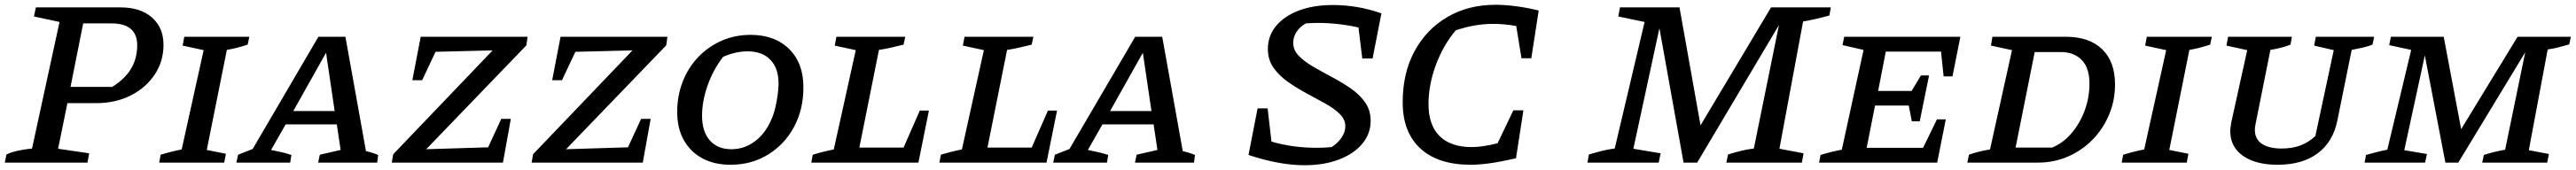

<svg xmlns="http://www.w3.org/2000/svg" viewBox="-36 -681 10775 712"><path d="M-16 0 -9 -34Q28 -52 98 -59L213 -589L106 -612L114 -650H469Q552 -650 600 -607.5Q648 -565 648 -493Q648 -424 611 -368.5Q574 -313 510.5 -281Q447 -249 366 -249H246L207 -58L337 -39L330 0ZM430 -583H312L259 -317H433Q538 -381 538 -491Q538 -583 430 -583Z M630 0 636 -33Q659 -40 681 -45.5Q703 -51 724 -55L816 -471L728 -490L735 -527H1007L1000 -494Q975 -486 955.5 -481Q936 -476 913 -472L829 -53L909 -37L902 0Z M1495 -48Q1522 -42 1546 -32L1542 0H1295L1302 -33L1389 -53L1373 -160H1159L1098 -53Q1120 -48 1139.5 -44Q1159 -40 1183 -32L1178 0H953L960 -33L1021 -57L1296 -527H1409ZM1191 -216H1364L1328 -460Z M2166 -491 1747 -56 2006 -64 2061 -183H2101L2068 0H1603L1609 -35L2025 -470L1786 -464L1730 -345H1689L1724 -527H2171Z M2751 -491 2332 -56 2591 -64 2646 -183H2686L2653 0H2188L2194 -35L2610 -470L2371 -464L2315 -345H2274L2309 -527H2756Z M3020 9Q2952 9 2902 -18Q2852 -45 2824.5 -94.5Q2797 -144 2797 -212Q2797 -280 2820 -339Q2843 -398 2885 -442Q2927 -486 2983 -510.5Q3039 -535 3104 -535Q3205 -535 3265 -476Q3325 -417 3325 -316Q3325 -222 3285.5 -149Q3246 -76 3177 -33.5Q3108 9 3020 9ZM3024 -56Q3078 -56 3122.5 -89.5Q3167 -123 3192 -183Q3201 -203 3207.5 -230.5Q3214 -258 3217.5 -285Q3221 -312 3221 -331Q3221 -395 3187 -430.5Q3153 -466 3091 -466Q3042 -466 2989 -443Q2948 -390 2924.5 -324Q2901 -258 2901 -196Q2901 -130 2933.5 -93Q2966 -56 3024 -56Z M3812 -218H3850L3806 0H3358L3364 -33Q3387 -40 3409 -45.5Q3431 -51 3452 -55L3544 -471L3456 -490L3463 -527H3751L3744 -494Q3715 -487 3691.5 -481.5Q3668 -476 3641 -472L3559 -63H3744Z M4348 -218H4386L4342 0H3894L3900 -33Q3923 -40 3945 -45.5Q3967 -51 3988 -55L4080 -471L3992 -490L3999 -527H4287L4280 -494Q4251 -487 4227.5 -481.5Q4204 -476 4177 -472L4095 -63H4280Z M4912 -48Q4939 -42 4963 -32L4959 0H4712L4719 -33L4806 -53L4790 -160H4576L4515 -53Q4537 -48 4556.5 -44Q4576 -40 4600 -32L4595 0H4370L4377 -33L4438 -57L4713 -527H4826ZM4608 -216H4781L4745 -460Z M5663 -436 5647 -566Q5607 -575 5563.5 -580Q5520 -585 5478 -585Q5465 -585 5452 -584.5Q5439 -584 5427 -583Q5403 -570 5388.5 -548.5Q5374 -527 5374 -502Q5374 -471 5397.5 -447Q5421 -423 5458 -401.5Q5495 -380 5536.5 -358Q5578 -336 5615 -310.5Q5652 -285 5675 -252Q5698 -219 5698 -175Q5698 -121 5663 -79Q5628 -37 5565.5 -13Q5503 11 5422 11Q5316 11 5187 -32L5225 -227H5267L5283 -88Q5372 -62 5473 -62Q5504 -62 5535 -65Q5561 -82 5576.5 -105Q5592 -128 5592 -152Q5592 -181 5568.5 -204Q5545 -227 5508 -247.5Q5471 -268 5430 -290Q5389 -312 5352 -338Q5315 -364 5291.5 -397.5Q5268 -431 5268 -476Q5268 -531 5302.5 -572.5Q5337 -614 5398 -637Q5459 -660 5540 -660Q5644 -660 5743 -625L5706 -436Z M6116 9Q5980 9 5906 -59Q5832 -127 5832 -253Q5832 -375 5881.5 -466.5Q5931 -558 6018.5 -609.5Q6106 -661 6221 -661Q6259 -661 6305.5 -655Q6352 -649 6401 -637L6370 -437H6329L6307 -572Q6260 -581 6209 -581Q6172 -581 6134 -574.5Q6096 -568 6054 -554Q6001 -491 5970.5 -408Q5940 -325 5940 -245Q5940 -157 5986.5 -111Q6033 -65 6121 -65Q6166 -65 6229 -81L6295 -219H6337L6306 -18Q6239 -3 6195.5 3Q6152 9 6116 9Z M6605 0 6611 -34Q6641 -43 6667.5 -49.5Q6694 -56 6719 -59L6844 -589L6734 -612L6741 -650H6990L7078 -156L7373 -650H7623L7617 -616Q7550 -598 7507 -591L7408 -58L7509 -39L7502 0H7186L7193 -34Q7222 -43 7248.5 -49.5Q7275 -56 7301 -59L7406 -576L7064 0H7007L6906 -563L6797 -58L6911 -39L6903 0Z M7574 0 7580 -32Q7603 -39 7625 -44.5Q7647 -50 7669 -54L7760 -472L7672 -492L7679 -527H8165L8132 -361H8095L8084 -465H7853L7821 -300H7961L8000 -365H8034L7995 -173H7962L7949 -239H7808L7773 -62H8009L8067 -181H8104L8068 0Z M8607 -527Q8704 -527 8758 -475Q8812 -423 8812 -327Q8812 -260 8787 -200.5Q8762 -141 8718 -96Q8674 -51 8615.5 -25.5Q8557 0 8490 0H8194L8201 -33Q8217 -39 8240 -45Q8263 -51 8289 -55L8381 -471L8293 -490L8299 -527ZM8549 -63Q8595 -82 8630 -123Q8665 -164 8685 -218Q8705 -272 8705 -330Q8705 -397 8672.5 -430Q8640 -463 8586 -463H8476L8396 -63Z M8840 0 8846 -33Q8869 -40 8891 -45.5Q8913 -51 8934 -55L9026 -471L8938 -490L8945 -527H9217L9210 -494Q9185 -486 9165.5 -481Q9146 -476 9123 -472L9039 -53L9119 -37L9112 0Z M9492 9Q9400 9 9347 -28.5Q9294 -66 9294 -132Q9294 -139 9295.5 -149Q9297 -159 9298 -167L9365 -471L9278 -490L9285 -527H9552L9546 -494Q9511 -480 9462 -472L9400 -162Q9398 -153 9397.5 -147.5Q9397 -142 9397 -137Q9397 -99 9426 -79Q9455 -59 9509 -59Q9554 -59 9588 -72Q9622 -85 9650 -111L9727 -471L9645 -490L9652 -527H9896L9889 -494Q9871 -487 9852 -482.5Q9833 -478 9802 -472L9742 -176Q9724 -87 9660 -39Q9596 9 9492 9Z M9856 0 9862 -32Q9887 -39 9908.5 -44.5Q9930 -50 9951 -54L10051 -472L9959 -492L9966 -527H10187L10260 -140L10496 -527H10719L10712 -495Q10687 -488 10666 -482.5Q10645 -477 10622 -474L10543 -52L10627 -36L10620 0H10348L10355 -32Q10376 -39 10398.5 -44.5Q10421 -50 10444 -54L10528 -462L10248 0H10194L10108 -449L10022 -52L10117 -36L10109 0Z"/></svg>

Font: Piazzolla SC Medium
Style: Italic
Weight: 500
Italic angle: -11.3°
Designer: Juan Pablo del Peral
Foundry: Huerta Tipografica
Version: Version 1.330